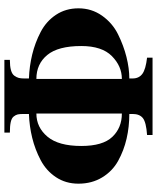

<svg xmlns="http://www.w3.org/2000/svg" viewBox="60 -776 716 876"><g transform="rotate(-90 418.0 -338.0)"><path d="M498 -586V-564Q554 -562 607.5 -549Q661 -536 710 -510.5Q759 -485 788.5 -440.5Q818 -396 818 -338Q818 -278 784.5 -230.5Q751 -183 699.5 -157.5Q648 -132 596 -119Q544 -106 498 -106V-91Q498 -62 519 -46.5Q540 -31 593 -25V0H240V-25Q298 -29 317 -44Q336 -59 336 -91V-106Q277 -106 223 -118.5Q169 -131 122 -157Q75 -183 46.5 -230Q18 -277 18 -338Q18 -396 47.5 -440.5Q77 -485 125.5 -510.5Q174 -536 227 -549Q280 -562 336 -564V-588Q336 -606 334 -615Q332 -624 324.5 -633.5Q317 -643 299 -647Q281 -651 251 -651V-676H583V-651Q554 -651 536 -646Q518 -641 510.5 -630.5Q503 -620 500.5 -610.5Q498 -601 498 -586ZM496 -530V-140Q554 -140 600 -185.5Q646 -231 646 -325Q646 -431 605 -480.5Q564 -530 496 -530ZM338 -140V-530Q275 -530 232.5 -479.5Q190 -429 190 -325Q190 -227 231.5 -183.5Q273 -140 338 -140Z"/></g></svg>

Font: STIX MathJax Main
Style: Bold
Weight: 700
Designer: MicroPress Inc., with final additions and corrections provided by Coen Hoffman, Elsevier (retired)
Version: Version 1.1.1